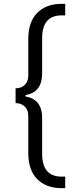

<svg xmlns="http://www.w3.org/2000/svg" viewBox="-20 -796 409 998"><path d="M127 -1V-192Q127 -225 108.5 -242.5Q90 -260 61 -260V-337Q90 -337 108.5 -354.5Q127 -372 127 -404V-593Q127 -682 173.5 -729Q220 -776 300 -776H319V-716H300Q199 -716 199 -597V-415Q199 -316 113 -302V-294Q155 -288 177 -260Q199 -232 199 -182V3Q199 122 300 122H319V182H300Q220 182 173.5 135Q127 88 127 -1Z"/></svg>

Font: Sora-SIA Light
Style: Regular
Weight: 300
Designer: Jonathan Barnbrook, Julián Moncada
Foundry: Barnbrook Fonts
Version: Version 2.000